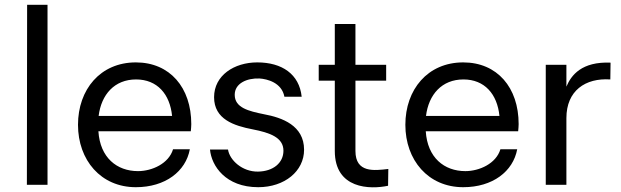

<svg xmlns="http://www.w3.org/2000/svg" viewBox="-20 -770 2586 800"><path d="M92 0H178V-750H93Z M777 -253C777 -405 688 -510 546 -510C398 -510 305 -397 305 -250C305 -103 400 10 546 10C669 10 754 -56 771 -148H701C683 -88 613 -57 555 -57C467 -57 397 -113 390 -223H775C776 -234 777 -244 777 -253ZM547 -439C635 -439 688 -378 697 -287H391C402 -376 457 -439 547 -439Z M1056 10C1166 10 1247 -57 1247 -146C1247 -247 1156 -280 1080 -294C1016 -307 958 -321 958 -375C958 -423 1009 -445 1061 -443C1093 -441 1154 -426 1165 -367H1237C1227 -461 1155 -510 1052 -510C956 -510 872 -456 872 -365C872 -273 955 -246 1033 -231C1105 -217 1161 -197 1161 -142C1161 -91 1118 -56 1055 -55C990 -54 937 -102 930 -147H855C861 -79 920 10 1056 10Z M1597 4 1598 -66C1539 -59 1461 -49 1461 -141V-434H1589V-500H1461V-670H1375V-500H1308V-434H1375V-141C1375 18 1522 20 1597 4Z M2141 -253C2141 -405 2052 -510 1910 -510C1762 -510 1669 -397 1669 -250C1669 -103 1764 10 1910 10C2033 10 2118 -56 2135 -148H2065C2047 -88 1977 -57 1919 -57C1831 -57 1761 -113 1754 -223H2139C2140 -234 2141 -244 2141 -253ZM1911 -439C1999 -439 2052 -378 2061 -287H1755C1766 -376 1821 -439 1911 -439Z M2524 -509C2404 -514 2360 -457 2340 -409V-500H2254V0H2340V-278C2340 -392 2419 -446 2523 -439Z"/></svg>

Font: Oakes
Style: Regular
Weight: 400
Designer: Samuel Oakes
Foundry: Samuel Oakes
Version: Version 1.003;PS 001.003;hotconv 1.0.88;makeotf.lib2.5.64775